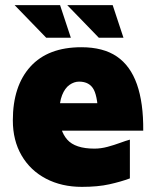

<svg xmlns="http://www.w3.org/2000/svg" viewBox="-20 -713 608 748"><path d="M299 15Q220 15 159 -17Q98 -49 64 -107.5Q30 -166 30 -244Q30 -378 98.5 -453.5Q167 -529 297 -529Q382 -529 435 -493Q488 -457 513.5 -384.5Q539 -312 538 -204H159L135 -311H382L363 -249Q362 -332 345.5 -363.5Q329 -395 288 -395Q269 -395 251 -382.5Q233 -370 222 -342.5Q211 -315 211 -269Q211 -204 242 -169Q273 -134 348 -134Q373 -134 399 -141Q425 -148 448 -156.5Q471 -165 486 -169V-18Q451 -5 406 5Q361 15 299 15ZM160 -566 37 -693H214L256 -566ZM365 -566 242 -693H419L461 -566Z"/></svg>

Font: Maven Pro Black
Style: Regular
Weight: 900
Designer: Joe Prince
Foundry: Joe Prince
Version: Version 2.103